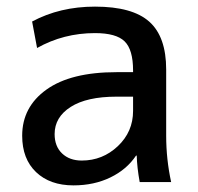

<svg xmlns="http://www.w3.org/2000/svg" viewBox="-20 -550 599 580"><path d="M382 -258H332Q242 -258 193.5 -227Q145 -196 145 -145Q145 -108 167.5 -86.5Q190 -65 227 -65Q290 -65 336 -108.5Q382 -152 382 -215ZM47 -140Q47 -227 120.5 -279.5Q194 -332 332 -332H382V-337Q382 -400 356.5 -425Q331 -450 267 -450Q172 -450 92 -405L77 -485Q161 -530 267 -530Q380 -530 431 -484.5Q482 -439 482 -340V-140Q482 -69 497 0H402Q394 -44 393 -80H391Q363 -38 313.5 -14Q264 10 202 10Q131 10 89 -30Q47 -70 47 -140Z"/></svg>

Font: M PLUS 1p Medium
Style: Regular
Weight: 500
Version: Version 1.062